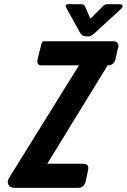

<svg xmlns="http://www.w3.org/2000/svg" viewBox="-20 -906 611 926"><path d="M416 -815.9 475.1 -875Q484.9 -884.8 495.6 -885.7Q498.5 -885.7 502.4 -885.7H558.1Q571.3 -885.7 571.3 -876Q570.8 -869.6 564 -863.3L434.1 -744.1Q417.5 -730.5 409.2 -730.5Q407.7 -730.5 406.7 -730.5L389.2 -731.4Q375.5 -732.9 366.7 -747.6Q366.2 -748.5 365.7 -749L299.3 -869.1Q292.5 -879.9 301.3 -884.3Q304.7 -885.7 309.1 -885.7H369.6Q383.8 -885.7 387.7 -879.4Q388.7 -877.4 390.1 -875ZM193.8 -707Q193.8 -707 526.9 -707Q545.9 -707 550.3 -691.4Q552.2 -684.1 550.3 -674.8L548.3 -671.9L536.6 -618.2Q535.2 -612.3 531.2 -606.4Q520 -590.8 503.4 -590.8H499L208 -116.2H382.3Q411.1 -116.2 404.8 -85L392.1 -27.3Q390.6 -21.5 386.7 -15.6Q375.5 0 358.9 0H52.2Q26.9 0 20 -16.6Q13.7 -31.7 22.9 -46.4L360.8 -590.8H181.2Q177.7 -590.8 173.8 -591.3Q154.8 -594.7 162.6 -626L178.2 -687.5Q180.7 -696.8 181.6 -699.7Q184.6 -707 193.8 -707Z"/></svg>

Font: Allan
Style: Bold
Weight: 500
Italic angle: -14.3°
Version: Version 1.002